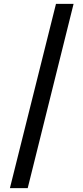

<svg xmlns="http://www.w3.org/2000/svg" viewBox="-20 -801 434 998"><path d="M271 -781H362.5L124 177H31.5Z"/></svg>

Font: Merriweather Text
Style: Bold
Weight: 700
Designer: Eben Sorkin
Foundry: Eben Sorkin
Version: Version 2.100